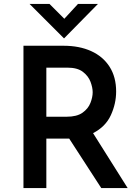

<svg xmlns="http://www.w3.org/2000/svg" viewBox="-20 -962 710 982"><path d="M305 -728Q386 -728 446.5 -700.5Q507 -673 540.5 -620.5Q574 -568 574 -494Q574 -432 547 -373Q520 -314 456 -281L633 0H498L334 -253Q328 -253 322 -253H217V0H100V-728ZM321 -365Q373 -365 402 -385.5Q431 -406 442.5 -435.5Q454 -465 454 -490Q454 -514 443 -543.5Q432 -573 404 -594.5Q376 -616 325 -616H217V-365ZM233 -942 309 -866 379 -942H481L308 -766H307L131 -942Z"/></svg>

Font: Synthetic SemiBold
Style: Regular
Weight: 600
Designer: Santiago Orozco
Foundry: Typemade
Version: Version 2.000; ttfautohint (v1.8.4.7-5d5b)